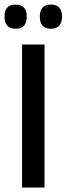

<svg xmlns="http://www.w3.org/2000/svg" viewBox="-27 -838 297 858"><path d="M172 -639V0H71.5V-639ZM42.5 -709.5Q18 -709.5 5.5 -723.2Q-7 -737 -7 -762V-765.5Q-7 -790.5 5.5 -804Q18 -817.5 42.5 -817.5Q68 -817.5 80.2 -804Q92.5 -790.5 92.5 -765.5V-762Q92.5 -737 80.2 -723.2Q68 -709.5 42.5 -709.5ZM200.5 -709.5Q175.5 -709.5 163.2 -723.2Q151 -737 151 -762V-765.5Q151 -790.5 163.2 -804Q175.5 -817.5 200.5 -817.5Q225.5 -817.5 237.8 -804Q250 -790.5 250 -765.5V-762Q250 -737 237.8 -723.2Q225.5 -709.5 200.5 -709.5Z"/></svg>

Font: Anek Kannada Medium Medium
Style: Regular
Weight: 500
Version: Version 1.003